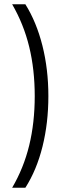

<svg xmlns="http://www.w3.org/2000/svg" viewBox="-20 -703 342 901"><path d="M37 178Q91 86 117 -20.5Q143 -127 143 -252Q143 -377 117 -483.5Q91 -590 37 -683H99Q151 -600 179 -489Q207 -378 207 -252Q207 -126 179.5 -15.5Q152 95 99 178Z"/></svg>

Font: Montserrat Ace
Style: Regular
Weight: 400
Designer: Julieta Ulanovsky
Foundry: Julieta Ulanovsky
Version: Version 1